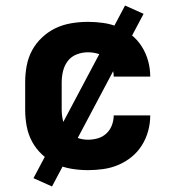

<svg xmlns="http://www.w3.org/2000/svg" viewBox="-20 -607 640 694"><path d="M298 8Q268 8 238 3Q208 -2 181.5 -14.5Q155 -27 132.5 -48Q110 -69 96 -95Q82 -121 76.5 -150.5Q71 -180 71 -210V-310Q71 -340 76.5 -369.5Q82 -399 96 -425Q110 -451 132.5 -472Q155 -493 181.5 -505.5Q208 -518 238 -523Q268 -528 298 -528Q326 -528 354 -524Q382 -520 408 -509Q434 -498 456 -480Q478 -462 493 -438Q508 -414 515.5 -386.5Q523 -359 523 -331Q523 -330 523 -330Q523 -330 523 -330H391Q391 -330 391 -330Q391 -330 391 -330Q391 -348 384.5 -365.5Q378 -383 364.5 -395.5Q351 -408 333.5 -413Q316 -418 298 -418Q277 -418 257.5 -410.5Q238 -403 225.5 -387Q213 -371 208 -350.5Q203 -330 203 -310V-210Q203 -190 208 -169.5Q213 -149 225.5 -133Q238 -117 257.5 -109.5Q277 -102 298 -102Q316 -102 333.5 -107Q351 -112 364.5 -124.5Q378 -137 384.5 -154.5Q391 -172 391 -190Q391 -190 391 -190Q391 -190 391 -190H523Q523 -190 523 -190Q523 -190 523 -189Q523 -161 515.5 -133.5Q508 -106 493 -82Q478 -58 456 -40Q434 -22 408 -11Q382 0 354 4Q326 8 298 8ZM168 67 101 37 432 -587 499 -557Z"/></svg>

Font: Iosevka SS04 XBd Ex
Style: Regular
Weight: 800
Width: 7
Monospace: yes
Designer: Belleve Invis
Foundry: Belleve Invis
Version: Version 19.0.0; ttfautohint (v1.8.4)